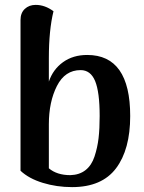

<svg xmlns="http://www.w3.org/2000/svg" viewBox="-20 -752 591 786"><path d="M275 14Q212 14 155 -3.5Q98 -21 64 -53V-670Q64 -699 81.5 -715.5Q99 -732 126 -732Q164 -732 199 -706Q180 -629 180 -514V-418Q197 -468 238 -497.5Q279 -527 337 -527Q513 -527 513 -277Q513 -140 455 -63Q397 14 275 14ZM268 -35Q305 -36 330 -55.5Q355 -75 367 -111.5Q379 -148 383.5 -186.5Q388 -225 388 -277Q388 -375 369.5 -420Q351 -465 310 -465Q246 -465 213 -400Q180 -335 180 -243V-63Q213 -35 268 -35Z"/></svg>

Font: Arima Koshi Semi Bold
Style: Regular
Weight: 600
Designer: Joana Correia and Natanael Gama
Foundry: NDISCOVER
Version: Version 1.019;PS 001.019;hotconv 1.0.88;makeotf.lib2.5.64775